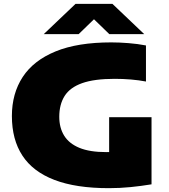

<svg xmlns="http://www.w3.org/2000/svg" viewBox="-20 -971 879 1001"><path d="M548 10Q376 10 263.8 -33Q151.5 -76 96.8 -159.8Q42 -243.5 42 -366Q42 -483.5 98.5 -569.8Q155 -656 269.8 -703Q384.5 -750 560 -750Q601.5 -750 649.5 -746.2Q697.5 -742.5 741 -734V-546Q704.5 -553 662.8 -556.5Q621 -560 578 -560Q471.5 -560 408.2 -537.5Q345 -515 317 -470.8Q289 -426.5 289 -362Q289 -305 314.5 -263.8Q340 -222.5 394 -200.2Q448 -178 534 -178Q568.5 -178 607.2 -180.8Q646 -183.5 678 -188L549 -77V-360H770V-10Q715.5 -1 660.2 4.5Q605 10 548 10ZM208 -793 374 -951H566L732 -793H550L451 -889H489L390 -793Z"/></svg>

Font: Encode Sans SC Expanded Black
Style: Regular
Weight: 900
Width: 7
Designer: Multiple Designers
Foundry: Impallari Type
Version: Version 3.002